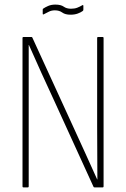

<svg xmlns="http://www.w3.org/2000/svg" viewBox="-20 -816 548 836"><path d="M82 0Q78 0 78 -4V-651Q78 -655 82 -655H117Q120 -655 121 -652L297 -268Q324 -210 350.5 -151Q377 -92 403 -35H404Q404 -93 403.5 -152Q403 -211 403 -268V-651Q403 -655 407 -655H427Q431 -655 431 -651V-4Q431 0 427 0H392Q388 0 387 -3L218 -373Q189 -435 161 -497Q133 -559 106 -620H105Q105 -558 105 -495.5Q105 -433 105 -372V-4Q105 0 101 0ZM287 -752Q264 -752 251 -761.5Q238 -771 219 -771Q204 -771 192.5 -765Q181 -759 171 -754Q166 -751 166 -757V-774Q166 -778 169 -779Q176 -784 189.5 -790Q203 -796 221 -796Q245 -796 257.5 -787Q270 -778 289 -778Q305 -778 316.5 -782.5Q328 -787 338 -793Q343 -796 343 -790V-774Q343 -770 340 -768Q332 -762 318.5 -757Q305 -752 287 -752Z"/></svg>

Font: Sofia Sans Cond ExtraLight
Style: Regular
Weight: 200
Width: 3
Designer: Botio Nikoltchev, Ani Petrova
Foundry: lettersoup
Version: Version 4.100; ttfautohint (v1.8.3)